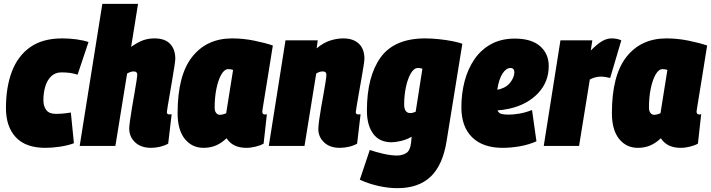

<svg xmlns="http://www.w3.org/2000/svg" viewBox="-20 -760 3703 1000"><path d="M216 10Q114 10 62.5 -45Q11 -100 11 -197Q11 -306 42 -387.5Q73 -469 137.5 -514.5Q202 -560 304 -560Q342 -560 378.5 -555Q415 -550 441 -541L384 -371Q363 -378 342.5 -380.5Q322 -383 300 -383Q268 -383 247 -363Q226 -343 216 -310Q206 -277 206 -239Q206 -207 221 -187Q236 -167 270 -167Q290 -167 307.5 -168.5Q325 -170 349 -174L365 -14Q333 -2 292 4Q251 10 216 10Z M849 -176Q849 -164 862 -164Q864 -164 867.5 -164.5Q871 -165 874 -165L856 -12Q839 -2 815 4Q791 10 767 10Q714 10 683.5 -19Q653 -48 653 -91Q653 -101 657 -131Q661 -161 667.5 -199.5Q674 -238 680.5 -275Q687 -312 691 -338.5Q695 -365 695 -370Q695 -388 676 -388Q661 -388 642 -377L581 0H395L513 -740H699L663 -516Q699 -541 726 -550.5Q753 -560 785 -560Q839 -560 866 -531.5Q893 -503 893 -454Q893 -445 888.5 -415.5Q884 -386 877.5 -347.5Q871 -309 864.5 -271Q858 -233 853.5 -206.5Q849 -180 849 -176Z M1263 10Q1192 10 1160 -40Q1134 -15 1105 -2.5Q1076 10 1040 10Q980 10 942.5 -36.5Q905 -83 905 -171Q905 -368 981 -464Q1057 -560 1189 -560Q1246 -560 1303 -548.5Q1360 -537 1401 -523Q1386 -428 1376 -366.5Q1366 -305 1360 -268Q1354 -231 1351 -212.5Q1348 -194 1347 -187Q1346 -180 1346 -179Q1346 -164 1359 -164Q1361 -164 1364 -164Q1367 -164 1370 -165L1353 -12Q1338 -3 1312.5 3.5Q1287 10 1263 10ZM1158 -170 1194 -396Q1188 -398 1181.5 -399Q1175 -400 1169 -400Q1149 -400 1133 -372.5Q1117 -345 1107.5 -299.5Q1098 -254 1098 -200Q1098 -181 1106 -171.5Q1114 -162 1125 -162Q1133 -162 1142 -164.5Q1151 -167 1158 -170Z M1467 -550H1635L1629 -508Q1665 -538 1700 -549Q1735 -560 1768 -560Q1820 -560 1849 -532.5Q1878 -505 1878 -454Q1878 -445 1873.5 -415.5Q1869 -386 1862 -347.5Q1855 -309 1848.5 -271Q1842 -233 1837.5 -206.5Q1833 -180 1833 -176Q1833 -164 1846 -164Q1849 -164 1852 -164.5Q1855 -165 1858 -165L1840 -12Q1824 -2 1799 4Q1774 10 1750 10Q1698 10 1668 -18.5Q1638 -47 1638 -87Q1638 -102 1642 -132.5Q1646 -163 1652.5 -200Q1659 -237 1665.5 -273Q1672 -309 1676 -335.5Q1680 -362 1680 -370Q1680 -388 1661 -388Q1644 -388 1627 -377L1566 0H1380Z M1854 176 1906 21Q1937 32 1977 41Q2017 50 2047 50Q2075 50 2095.5 37.5Q2116 25 2121 -16L2124 -48Q2099 -33 2069 -26Q2039 -19 2020 -19Q1956 -19 1923.5 -63.5Q1891 -108 1891 -184Q1891 -362 1962.5 -461Q2034 -560 2195 -560Q2228 -560 2266 -556Q2304 -552 2337 -545.5Q2370 -539 2388 -532L2306 -25Q2286 100 2223 160Q2160 220 2050 220Q2002 220 1951 208.5Q1900 197 1854 176ZM2180 -402Q2170 -406 2157 -406Q2136 -406 2119.5 -377.5Q2103 -349 2094 -305.5Q2085 -262 2085 -217Q2085 -171 2117 -171Q2129 -171 2145 -178Z M2774 -24Q2733 -6 2687 2Q2641 10 2598 10Q2495 10 2439 -45Q2383 -100 2383 -201Q2383 -273 2400 -337.5Q2417 -402 2451.5 -452Q2486 -502 2538.5 -530.5Q2591 -559 2661 -559Q2748 -559 2793 -519.5Q2838 -480 2838 -416Q2838 -333 2782 -274Q2726 -215 2633 -194Q2600 -187 2571 -185Q2578 -170 2592.5 -166.5Q2607 -163 2631 -163Q2652 -163 2683.5 -168Q2715 -173 2751 -187ZM2639 -406Q2616 -406 2597 -376.5Q2578 -347 2570 -293Q2580 -294 2588 -297Q2621 -307 2639.5 -332.5Q2658 -358 2659 -382Q2659 -406 2639 -406Z M3065 -550 3057 -497Q3092 -532 3116.5 -546Q3141 -560 3165 -560Q3178 -560 3190 -558Q3202 -556 3216 -550L3158 -354Q3146 -357 3133 -359Q3120 -361 3111 -361Q3097 -361 3083.5 -358Q3070 -355 3052 -346L2996 0H2812L2899 -550Z M3525 10Q3454 10 3422 -40Q3396 -15 3367 -2.5Q3338 10 3302 10Q3242 10 3204.5 -36.5Q3167 -83 3167 -171Q3167 -368 3243 -464Q3319 -560 3451 -560Q3508 -560 3565 -548.5Q3622 -537 3663 -523Q3648 -428 3638 -366.5Q3628 -305 3622 -268Q3616 -231 3613 -212.5Q3610 -194 3609 -187Q3608 -180 3608 -179Q3608 -164 3621 -164Q3623 -164 3626 -164Q3629 -164 3632 -165L3615 -12Q3600 -3 3574.5 3.5Q3549 10 3525 10ZM3420 -170 3456 -396Q3450 -398 3443.5 -399Q3437 -400 3431 -400Q3411 -400 3395 -372.5Q3379 -345 3369.5 -299.5Q3360 -254 3360 -200Q3360 -181 3368 -171.5Q3376 -162 3387 -162Q3395 -162 3404 -164.5Q3413 -167 3420 -170Z"/></svg>

Font: Georama SemiCondensed Black
Style: Italic
Weight: 900
Width: 4
Italic angle: -9°
Designer: Jean-Baptiste Levee
Foundry: Production Type
Version: Version 1.000